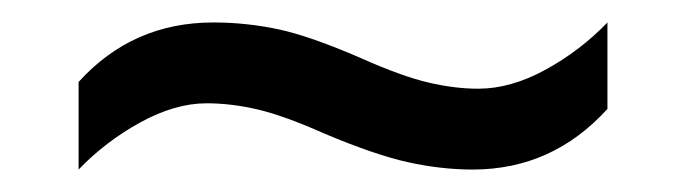

<svg xmlns="http://www.w3.org/2000/svg" viewBox="-20 -438 612 171"><path d="M269 -319Q233 -335 209.5 -340.5Q186 -346 164 -346Q136 -346 105 -329Q74 -312 50 -287V-365Q98 -418 170 -418Q199 -418 227.5 -412Q256 -406 302 -386Q338 -370 361.5 -364.5Q385 -359 406 -359Q435 -359 466 -376Q497 -393 521 -418V-341Q472 -287 401 -287Q373 -287 343.5 -293.5Q314 -300 269 -319Z"/></svg>

Font: Noto Sans Warang Citi
Style: Regular
Weight: 400
Designer: Mangu Purty
Foundry: Mangu Purty
Version: Version 3.002; ttfautohint (v1.8.4.7-5d5b)